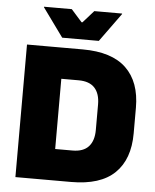

<svg xmlns="http://www.w3.org/2000/svg" viewBox="-57 -875 745 922"><g transform="rotate(5 316.0 -413.5)"><path d="M179.5 0V-151H314Q366 -151 391.5 -179Q417 -207 417 -259V-382Q417 -434 391.5 -461.8Q366 -489.5 314 -489.5H179.5V-639H320.5Q461 -639 530.2 -572.8Q599.5 -506.5 599.5 -382V-258.5Q599.5 -133.5 530.5 -66.8Q461.5 0 320.5 0ZM52 0V-639H230.5V0ZM217.5 -686.5 117.5 -824.5V-827H251.5L303.5 -768.5H308L360 -827H494V-824.5L394 -686.5Z"/></g></svg>

Font: Anek Latin Medium ExtraBold
Style: Regular
Weight: 800
Version: Version 1.003